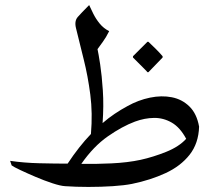

<svg xmlns="http://www.w3.org/2000/svg" viewBox="-20 -735 851 758"><path d="M247 -89Q292 -157 339 -206Q346 -288 336.5 -361.5Q327 -435 310.5 -500.5Q294 -566 280 -624Q273 -652 287 -668Q301 -684 332 -715Q338 -702 348 -681.5Q358 -661 373.5 -642Q389 -623 411 -612Q398 -586 386 -570Q374 -554 365 -541Q369 -523 375.5 -480.5Q382 -438 386 -378Q390 -318 385 -249Q408 -269 432.5 -285.5Q457 -302 483 -316Q526 -340 572 -349.5Q618 -359 658.5 -351Q699 -343 728 -314.5Q757 -286 766 -235Q764 -169 728.5 -124Q693 -79 633.5 -51.5Q574 -24 501 -9Q471 -3 425 0Q379 3 329 3Q279 3 237 0Q219 -1 187 -11.5Q155 -22 121 -36.5Q87 -51 60.5 -63.5Q34 -76 26 -82L20 -100Q74 -92 136 -90.5Q198 -89 247 -89ZM301 -88Q355 -87 419.5 -90Q484 -93 535 -104Q585 -115 636 -135.5Q687 -156 715 -187Q691 -232 658 -251Q625 -270 588 -269.5Q551 -269 513 -255Q462 -236 405.5 -196.5Q349 -157 301 -88ZM562 -450Q561 -452 550 -463Q539 -474 526 -487Q513 -500 505 -508V-513L562 -570H566Q580 -557 595 -542Q610 -527 622 -513V-508L566 -450Z"/></svg>

Font: Bona Nova
Style: Regular
Weight: 400
Designer: Mateusz Machalski
Foundry: Capitalics
Version: Version 4.001; ttfautohint (v1.8.3)